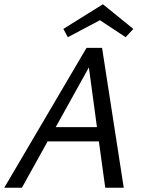

<svg xmlns="http://www.w3.org/2000/svg" viewBox="-25 -883 678 903"><path d="M459 -863 602 -747 566 -708 445 -788 294 -708 273 -747ZM382 -658H455L557 0H470L440 -218H199L78 0H-5ZM237 -285H431L393 -566Z"/></svg>

Font: EauTestInfant Medium
Style: Italic
Weight: 500
Italic angle: -12°
Designer: Christian Thalmann (Catharsis Fonts)
Version: Version 0.001;PS 000.001;hotconv 1.0.88;makeotf.lib2.5.64775